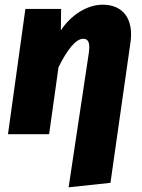

<svg xmlns="http://www.w3.org/2000/svg" viewBox="-20 -571 603 817"><path d="M417 -551C351 -551 283 -508 239 -442L240 -533H88L14 0H189L229 -285C266 -360 303 -406 334 -406C353 -406 365 -394 358 -346L272 226L450 207L535 -389C550 -491 503 -551 417 -551Z"/></svg>

Font: Fira Sans ExtraBold
Style: Italic
Weight: 800
Italic angle: -8°
Designer: bBox Type GmbH & Carrois Corporate GbR & Edenspiekermann AG
Foundry: bBox Type GmbH & Carrois Corporate GbR & Edenspiekermann AG
Version: Version 4.301;PS 004.301;hotconv 1.0.88;makeotf.lib2.5.64775